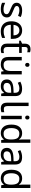

<svg xmlns="http://www.w3.org/2000/svg" viewBox="2072 -2878 815 5000"><g transform="rotate(90 2480.0 -377.5)"><path d="M434 -148Q434 -96 408 -61Q382 -26 334 -8Q286 10 220 10Q164 10 123.5 1Q83 -8 52 -24V-104Q84 -88 129.5 -74.5Q175 -61 222 -61Q289 -61 319 -82.5Q349 -104 349 -140Q349 -160 338 -176Q327 -192 298.5 -208Q270 -224 217 -244Q165 -264 128 -284Q91 -304 71 -332Q51 -360 51 -404Q51 -472 106.5 -509Q162 -546 252 -546Q301 -546 343.5 -536.5Q386 -527 423 -510L393 -440Q359 -454 322 -464Q285 -474 246 -474Q192 -474 163.5 -456.5Q135 -439 135 -409Q135 -387 148 -371.5Q161 -356 191.5 -341.5Q222 -327 273 -307Q324 -288 360 -268Q396 -248 415 -219.5Q434 -191 434 -148Z M771 -546Q840 -546 889.5 -516Q939 -486 965.5 -431.5Q992 -377 992 -304V-251H625Q627 -160 671.5 -112.5Q716 -65 796 -65Q847 -65 886.5 -74.5Q926 -84 968 -102V-25Q927 -7 887 1.5Q847 10 792 10Q716 10 657.5 -21Q599 -52 566.5 -113.5Q534 -175 534 -264Q534 -352 563.5 -415Q593 -478 646.5 -512Q700 -546 771 -546ZM770 -474Q707 -474 670.5 -433.5Q634 -393 627 -321H900Q900 -367 886 -401Q872 -435 843.5 -454.5Q815 -474 770 -474Z M1263 -765Q1286 -765 1306.5 -761Q1327 -757 1340 -752V-679Q1331 -682 1308.5 -685.5Q1286 -689 1263 -689Q1232 -689 1217.5 -672Q1203 -655 1203 -621V-536H1358V-468H1203V-158Q1203 -109 1226.5 -85.5Q1250 -62 1287 -62Q1307 -62 1328 -65.5Q1349 -69 1362 -73V-6Q1348 1 1322 5.5Q1296 10 1272 10Q1230 10 1194.5 -4.5Q1159 -19 1137 -55Q1115 -91 1115 -156V-468H1039V-510L1116 -545V-611Q1116 -661 1132 -695Q1148 -729 1181 -747Q1214 -765 1263 -765Z M1669 -737Q1689 -737 1704.5 -723.5Q1720 -710 1720 -681Q1720 -653 1704.5 -639Q1689 -625 1669 -625Q1647 -625 1632 -639Q1617 -653 1617 -681Q1617 -710 1632 -723.5Q1647 -737 1669 -737ZM1917 -536V0H1845L1832 -71H1828Q1811 -43 1784 -25Q1757 -7 1725 1.5Q1693 10 1658 10Q1594 10 1550.5 -10.5Q1507 -31 1485 -74Q1463 -117 1463 -185V-536H1552V-191Q1552 -127 1581 -95Q1610 -63 1671 -63Q1731 -63 1765.5 -85.5Q1800 -108 1814.5 -151.5Q1829 -195 1829 -257V-536Z M2290 -545Q2388 -545 2435 -502Q2482 -459 2482 -365V0H2418L2401 -76H2397Q2374 -47 2349.5 -27.5Q2325 -8 2293.5 1Q2262 10 2217 10Q2169 10 2130.5 -7Q2092 -24 2070 -59.5Q2048 -95 2048 -149Q2048 -229 2111 -272.5Q2174 -316 2305 -320L2396 -323V-355Q2396 -422 2367 -448Q2338 -474 2285 -474Q2243 -474 2205 -461.5Q2167 -449 2134 -433L2107 -499Q2142 -518 2190 -531.5Q2238 -545 2290 -545ZM2316 -259Q2216 -255 2177.5 -227Q2139 -199 2139 -148Q2139 -103 2166.5 -82Q2194 -61 2237 -61Q2305 -61 2350 -98.5Q2395 -136 2395 -214V-262Z M2806 10Q2762 10 2727.5 -4.5Q2693 -19 2673 -55.5Q2653 -92 2653 -157V-714H2742V-165Q2742 -117 2760.5 -93Q2779 -69 2819 -69Q2841 -69 2864.5 -72.5Q2888 -76 2901 -80V-6Q2887 1 2859.5 5.5Q2832 10 2806 10Z M3084 -536V0H2996V-536ZM3041 -737Q3061 -737 3076.5 -723.5Q3092 -710 3092 -681Q3092 -653 3076.5 -639Q3061 -625 3041 -625Q3019 -625 3004 -639Q2989 -653 2989 -681Q2989 -710 3004 -723.5Q3019 -737 3041 -737Z M3444 10Q3344 10 3284 -59.5Q3224 -129 3224 -267Q3224 -405 3284.5 -475.5Q3345 -546 3445 -546Q3487 -546 3518 -535.5Q3549 -525 3572 -507Q3595 -489 3611 -467H3617Q3616 -480 3613.5 -505.5Q3611 -531 3611 -546V-760H3699V0H3628L3615 -72H3611Q3595 -49 3572 -30.5Q3549 -12 3517.5 -1Q3486 10 3444 10ZM3458 -63Q3543 -63 3577.5 -109.5Q3612 -156 3612 -250V-266Q3612 -366 3579 -419.5Q3546 -473 3457 -473Q3386 -473 3350.5 -416.5Q3315 -360 3315 -265Q3315 -169 3350.5 -116Q3386 -63 3458 -63Z M4072 -545Q4170 -545 4217 -502Q4264 -459 4264 -365V0H4200L4183 -76H4179Q4156 -47 4131.5 -27.5Q4107 -8 4075.5 1Q4044 10 3999 10Q3951 10 3912.5 -7Q3874 -24 3852 -59.5Q3830 -95 3830 -149Q3830 -229 3893 -272.5Q3956 -316 4087 -320L4178 -323V-355Q4178 -422 4149 -448Q4120 -474 4067 -474Q4025 -474 3987 -461.5Q3949 -449 3916 -433L3889 -499Q3924 -518 3972 -531.5Q4020 -545 4072 -545ZM4098 -259Q3998 -255 3959.5 -227Q3921 -199 3921 -148Q3921 -103 3948.5 -82Q3976 -61 4019 -61Q4087 -61 4132 -98.5Q4177 -136 4177 -214V-262Z M4620 10Q4520 10 4460 -59.5Q4400 -129 4400 -267Q4400 -405 4460.5 -475.5Q4521 -546 4621 -546Q4663 -546 4694 -535.5Q4725 -525 4748 -507Q4771 -489 4787 -467H4793Q4792 -480 4789.5 -505.5Q4787 -531 4787 -546V-760H4875V0H4804L4791 -72H4787Q4771 -49 4748 -30.5Q4725 -12 4693.5 -1Q4662 10 4620 10ZM4634 -63Q4719 -63 4753.5 -109.5Q4788 -156 4788 -250V-266Q4788 -366 4755 -419.5Q4722 -473 4633 -473Q4562 -473 4526.5 -416.5Q4491 -360 4491 -265Q4491 -169 4526.5 -116Q4562 -63 4634 -63Z"/></g></svg>

Font: ukorean05
Style: Book
Weight: 400
Designer: Jelle Bosma - Monotype Design Team
Foundry: Monotype Imaging Inc.
Version: Version 2.003